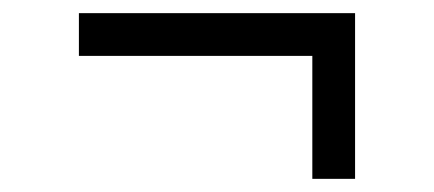

<svg xmlns="http://www.w3.org/2000/svg" viewBox="-20 -405 660 292"><path d="M455 -133V-320H100V-385H520V-133Z"/></svg>

Font: Tilda Sans
Style: Regular
Weight: 400
Designer: ParaType Ltd
Foundry: ParaType Ltd
Version: Version 1.009